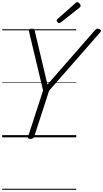

<svg xmlns="http://www.w3.org/2000/svg" viewBox="-20 -1259 945 1760"><path d="M258 14Q231 14 237 -5L375 -430L247 -965Q243 -981 250.5 -988.5Q258 -996 271 -996Q286 -996 291 -990.5Q296 -985 299 -974L415 -484L845 -976Q857 -990 866 -994.5Q875 -999 888 -993Q901 -990 904.5 -981.5Q908 -973 897 -961L430 -428L293 -5Q286 14 258 14ZM524 -1047Q516 -1047 507.5 -1055.5Q499 -1064 499 -1071Q499 -1073 500 -1076Q501 -1079 505 -1083L671 -1230Q676 -1234 679 -1236.5Q682 -1239 687 -1239Q694 -1239 701.5 -1233.5Q709 -1228 714 -1220.5Q719 -1213 719 -1206Q719 -1202 718 -1199Q717 -1196 711 -1191L538 -1054Q533 -1051 530 -1049Q527 -1047 524 -1047ZM0 471H679V481H0ZM0 -20H679V0H0ZM0 -505H679V-500H0ZM0 -991H679V-981H0Z"/></svg>

Font: Playwrite IE Guides
Style: Regular
Weight: 400
Designer: Veronika Burian, José Scaglione
Foundry: TypeTogether
Version: Version 1.003